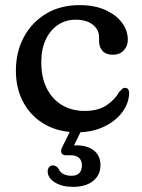

<svg xmlns="http://www.w3.org/2000/svg" viewBox="-20 -500 550 743"><path d="M474.6 -346.4Q474.6 -321.7 458.8 -304.9Q442.9 -288.1 416.8 -288.1Q391 -288.1 377.2 -302.6Q363.4 -317.2 363.4 -341.3V-355.2Q363.4 -385.4 339.1 -404.6Q314.8 -423.8 272.4 -423.8Q233.9 -423.8 204 -403.5Q174 -383.2 156.9 -346.4Q139.7 -309.6 139.7 -259.7Q139.7 -199.2 161.6 -156.8Q183.4 -114.4 221.3 -92.6Q259.1 -70.7 307.2 -70.7Q359.8 -70.7 392.6 -92.8Q425.3 -114.9 441.7 -144.7Q448.9 -152.7 453.5 -156.5Q458.1 -160.3 463.9 -160.1Q472.1 -159.9 476.1 -154.2Q480 -148.4 479.7 -137.9Q478.2 -99.1 452.4 -64.9Q426.5 -30.6 381.6 -9.4Q336.7 11.9 278.4 11.9Q207.6 11.9 154.3 -18.3Q100.9 -48.6 71.2 -102.4Q41.5 -156.2 41.5 -226.6Q41.5 -298.7 72.1 -356.1Q102.8 -413.5 158.2 -446.9Q213.6 -480.2 288 -480.2Q345.7 -480.2 387.5 -461.4Q429.3 -442.6 452 -412.3Q474.6 -381.9 474.6 -346.4ZM259.4 -8.9H301.5L260.9 74L233.1 66.2Q241.9 64.2 251.9 63.3Q261.9 62.4 274.7 62.4Q318.4 62.4 343.6 82.5Q368.8 102.7 368.8 139.1Q368.8 177 340.5 200.1Q312.1 223.1 262.5 223.1Q220 223.1 192.3 205.8Q164.6 188.5 164.6 163.5Q164.6 152.9 170.2 146.5Q175.8 140.1 184.2 140.1Q191.8 140.1 197.4 143.7Q202.9 147.3 206.6 153.1Q213 167.9 226.5 174Q240 180.2 256.3 180.2Q296.9 180.2 296.9 139.3Q296.9 121.5 286.1 111.2Q275.3 100.8 253.3 100.8H234.9Q221.5 100.8 217.8 91.9Q214.2 83 220 71Z"/></svg>

Font: Fraunces SuperSoft
Style: Regular
Weight: 900
Version: Version 1.000;[b76b70a41]